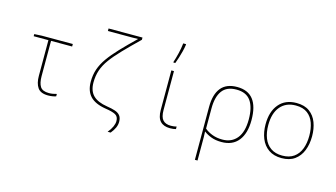

<svg xmlns="http://www.w3.org/2000/svg" viewBox="-109 -1202 3218 1837"><g transform="rotate(15 1500.0 -283.5)"><path d="M387 9Q313 9 284 -33.5Q255 -76 255 -149V-503H109V-524L182 -528H490V-503H281V-154Q281 -86 303.5 -50.5Q326 -15 390 -15Q410 -15 430 -18.5Q450 -22 466 -27V-3Q452 2 431 5.5Q410 9 387 9Z M1029 197Q1057 163 1070.5 132.5Q1084 102 1084 77Q1084 32 1052.5 15Q1021 -2 953 -12Q847 -29 798 -81Q749 -133 749 -224Q749 -292 768.5 -349Q788 -406 828.5 -463Q869 -520 931.5 -586Q994 -652 1081 -736Q1052 -735 1025 -735Q998 -735 969 -735H782V-760H1118V-738Q1026 -649 961 -581.5Q896 -514 855 -458Q814 -402 795 -346Q776 -290 776 -224Q776 -141 821 -96Q866 -51 961 -36Q1008 -29 1041.5 -18Q1075 -7 1093 15Q1111 37 1111 77Q1111 107 1098 136Q1085 165 1059 197Z M1596 10Q1532 10 1499 -25Q1466 -60 1466 -136V-528H1492V-143Q1492 -73 1518.5 -44Q1545 -15 1598 -15Q1613 -15 1627.5 -17Q1642 -19 1654 -22V3Q1630 10 1596 10ZM1465 -613Q1478 -651 1491 -705Q1504 -759 1509 -807H1537V-799Q1533 -769 1524 -733.5Q1515 -698 1504.5 -665Q1494 -632 1484 -606H1465Z M1905 -284Q1905 -408 1957.5 -473Q2010 -538 2117 -538Q2330 -538 2330 -266Q2330 -135 2272.5 -62.5Q2215 10 2105 10Q2047 10 2003.5 -6.5Q1960 -23 1931 -46H1929Q1931 -13 1931 10.5Q1931 34 1931 63V240H1905ZM2107 -15Q2199 -15 2251 -78.5Q2303 -142 2303 -266Q2303 -386 2258.5 -449Q2214 -512 2117 -512Q2020 -512 1975.5 -451Q1931 -390 1931 -276V-76Q1964 -48 2008.5 -31.5Q2053 -15 2107 -15Z M2700 10Q2623 10 2571.5 -26Q2520 -62 2495 -124Q2470 -186 2470 -264Q2470 -390 2532 -463.5Q2594 -537 2705 -537Q2785 -537 2834.5 -500.5Q2884 -464 2907 -403Q2930 -342 2930 -267Q2930 -188 2905 -125.5Q2880 -63 2829.5 -26.5Q2779 10 2700 10ZM2700 -15Q2770 -15 2815 -47Q2860 -79 2881.5 -135.5Q2903 -192 2903 -265Q2903 -334 2883.5 -390Q2864 -446 2820.5 -479Q2777 -512 2705 -512Q2607 -512 2552 -446.5Q2497 -381 2497 -263Q2497 -190 2519 -134Q2541 -78 2586.5 -46.5Q2632 -15 2700 -15Z"/></g></svg>

Font: Noto Sans Mono Thin
Style: Regular
Weight: 100
Designer: Monotype Design Team
Foundry: Monotype Imaging Inc.
Version: Version 2.014